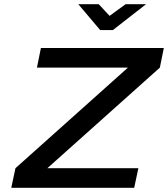

<svg xmlns="http://www.w3.org/2000/svg" viewBox="-20 -900 805 920"><path d="M765 -670H176L157 -576H593L54 -94L34 0H623L643 -94H207L746 -576ZM355 -880 460 -756H521L680 -880H582L505 -824L453 -880Z"/></svg>

Font: LT Wave Medium
Style: Italic
Weight: 500
Designer: Daniel Lyons
Version: Version 2.5 (Glyphs App)